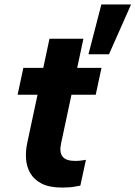

<svg xmlns="http://www.w3.org/2000/svg" viewBox="-20 -836 611 866"><path d="M260 10Q202.6 10 167.8 -8Q133 -26 116.3 -55.5Q99.6 -85 97.4 -120.2Q95.2 -155.4 102.6 -190L203.2 -661.2H356.2L255.2 -187.6Q247 -148.8 262.4 -129.5Q277.8 -110.2 318.6 -110.2Q337 -110.2 352.3 -112.7Q367.6 -115.2 367.6 -115.2L342.4 1.2Q342.4 1.2 318.7 5.6Q295 10 260 10ZM411.8 -408.8H59.4L85.4 -530H437.8ZM471.6 -591.2H379L437.2 -816H571.2Z"/></svg>

Font: Be Vietnam Pro Variable Thin
Style: Italic
Weight: 100
Italic angle: -12°
Designer: Lam Bao, Tony Le, Vietanh Nguyen
Foundry: Yellow Type Foundry
Version: Version 1.002